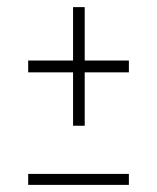

<svg xmlns="http://www.w3.org/2000/svg" viewBox="-20 -519 441 539"><path d="M217.8 -499V-349.1H341.8V-315.9H217.8V-166H185.1V-315.9H59.1V-349.1H185.1V-499ZM59.1 0V-30.8H341.8V0Z"/></svg>

Font: Fira Sans Compressed UltraLight
Style: Regular
Weight: 200
Width: 1
Designer: Carrois Corporate & Edenspiekermann AG
Foundry: Carrois Corporate GbR & Edenspiekermann AG
Version: Version 4.203;PS 004.203;hotconv 1.0.88;makeotf.lib2.5.64775